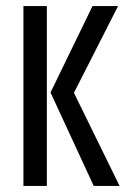

<svg xmlns="http://www.w3.org/2000/svg" viewBox="-20 -611 423 631"><path d="M288 0 146 -307 284 -591H368L223 -306L373 0ZM57 0V-591H134V0Z"/></svg>

Font: Alumni Sans Thin Medium
Style: Regular
Weight: 500
Version: Version 1.018